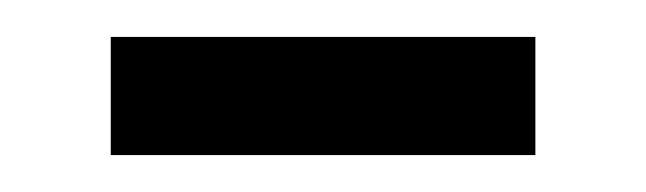

<svg xmlns="http://www.w3.org/2000/svg" viewBox="-20 -303 350 104"><path d="M40 -219H270V-283H40V-219Z"/></svg>

Font: Source Serif Variable
Style: Regular
Weight: 389
Designer: Frank Grießhammer
Foundry: Adobe Systems Incorporated
Version: Version 3.001;hotconv 1.0.111;makeotfexe 2.5.65597